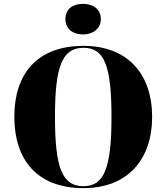

<svg xmlns="http://www.w3.org/2000/svg" viewBox="-20 -962 860 992"><path d="M409 -784C458 -784 501 -812 501 -863C501 -917 458 -942 409 -942C357 -942 318 -917 318 -863C318 -812 357 -784 409 -784ZM411 10C639 10 766 -137 766 -358C766 -580 639 -725 412 -725C171 -725 54 -580 54 -359C54 -137 171 10 411 10ZM411 0C302 0 264 -93 264 -358C264 -622 302 -715 412 -715C519 -715 556 -622 556 -358C556 -93 518 0 411 0Z"/></svg>

Font: Noto Serif Display Black
Style: Regular
Weight: 900
Designer: Monotype Design Team
Foundry: Monotype Imaging Inc.
Version: Version 2.009